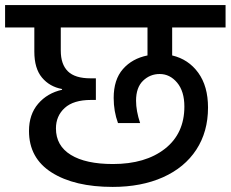

<svg xmlns="http://www.w3.org/2000/svg" viewBox="-44 -760 907 755"><path d="M633 -652V-542Q697 -527 735.5 -474Q774 -421 774 -337Q774 -242 728 -171.5Q682 -101 597 -63Q512 -25 399 -25Q249 -25 159.5 -81.5Q70 -138 70 -245Q70 -310 106 -352Q142 -394 200 -407V-410Q151 -419 121 -455Q91 -491 91 -557V-652H-24V-740H843V-652ZM536 -652H195V-561Q195 -507 223 -479.5Q251 -452 312 -452H333V-367H314Q245 -367 210.5 -335.5Q176 -304 176 -255Q176 -187 234.5 -151Q293 -115 400 -115Q528 -115 604.5 -175Q681 -235 681 -341Q681 -401 652.5 -435Q624 -469 584 -469Q546 -469 518.5 -442.5Q491 -416 491 -364Q491 -324 507 -276H420Q403 -322 403 -375Q403 -447 439.5 -488.5Q476 -530 536 -542Z"/></svg>

Font: MSTAGE Medium
Style: Regular
Weight: 500
Designer: Ninad Kale (Devanagari), Jonny Pinhorn (Latin)
Foundry: Indian Type Foundry
Version: 4.004